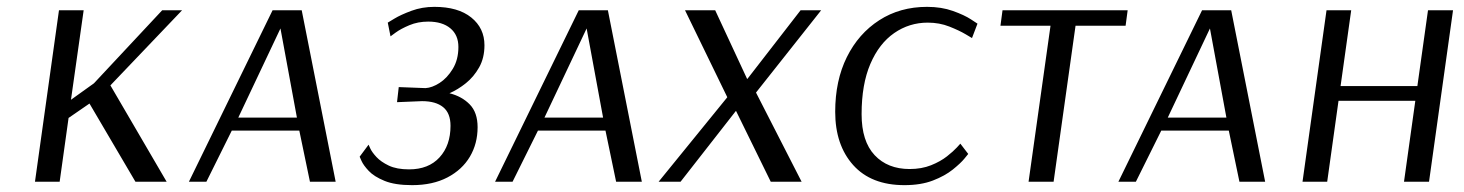

<svg xmlns="http://www.w3.org/2000/svg" viewBox="-20 -530 4270 560"><path d="M152 -500H224L187 -239L254 -287L453 -500H511L302 -281L466 0H375L241 -228L180 -186L154 0H82Z M860 -500 959 0H884L853 -149H656L582 0H531L775 -500ZM675 -187H846L798 -447Z M1111 -464Q1111 -464 1130 -475.5Q1149 -487 1180 -498.5Q1211 -510 1247 -510Q1316 -510 1354.5 -479Q1393 -448 1393 -398Q1393 -361 1377.5 -333.5Q1362 -306 1339 -287.5Q1316 -269 1291 -258Q1327 -249 1350 -225.5Q1373 -202 1373 -159Q1373 -111 1350.5 -73Q1328 -35 1285 -12.5Q1242 10 1182 10Q1132 10 1101.5 -2.5Q1071 -15 1055.5 -31.5Q1040 -48 1034.5 -60.5Q1029 -73 1029 -73L1055 -108Q1055 -108 1060 -97Q1065 -86 1078 -72Q1091 -58 1114 -47Q1137 -36 1173 -36Q1230 -36 1262 -71Q1294 -106 1294 -163Q1294 -200 1272.5 -217.5Q1251 -235 1211 -235L1138 -232L1143 -276L1221 -273Q1240 -274 1262 -288Q1284 -302 1300.5 -329Q1317 -356 1317 -393Q1317 -428 1293.5 -447.5Q1270 -467 1229 -467Q1199 -467 1174 -456.5Q1149 -446 1134 -435Q1119 -424 1119 -424Z M1753 -500 1852 0H1777L1746 -149H1549L1475 0H1424L1668 -500ZM1568 -187H1739L1691 -447Z M2101 -246V-247L1978 -500H2066L2159 -300H2160L2315 -500H2375L2185 -260L2318 0H2228L2127 -206H2126L1965 0H1901Z M2815 -419Q2815 -419 2796.5 -430Q2778 -441 2749 -452.5Q2720 -464 2686 -464Q2632 -464 2588 -433.5Q2544 -403 2518.5 -343.5Q2493 -284 2493 -197Q2493 -118 2531 -77.5Q2569 -37 2633 -37Q2668 -37 2695.5 -48Q2723 -59 2742 -74Q2761 -89 2771 -100Q2781 -111 2781 -111L2804 -81Q2804 -81 2793 -67.5Q2782 -54 2759 -35.5Q2736 -17 2701 -3.5Q2666 10 2618 10Q2521 10 2468.5 -48.5Q2416 -107 2416 -204Q2416 -295 2450 -363.5Q2484 -432 2544.5 -471Q2605 -510 2684 -510Q2726 -510 2759.5 -498Q2793 -486 2812 -473.5Q2831 -461 2831 -461Z M3263 -455H3117L3053 0H2980L3044 -455H2898L2904 -500H3269Z M3571 -500 3670 0H3595L3564 -149H3367L3293 0H3242L3486 -500ZM3386 -187H3557L3509 -447Z M4148 0H4075L4108 -236H3884L3851 0H3779L3849 -500H3921L3890 -279H4114L4145 -500H4218Z"/></svg>

Font: Arsenal SC
Style: Italic
Weight: 400
Italic angle: -9.10001°
Designer: Andrij Shevchenko
Foundry: Stairsfor
Version: Version 2.001; ttfautohint (v1.8.4.7-5d5b)